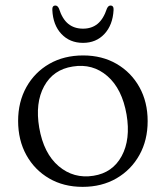

<svg xmlns="http://www.w3.org/2000/svg" viewBox="-20 -680 613 710"><path d="M287.5 -475Q357.5 -475 411.2 -443.8Q465 -412.5 495.5 -357.8Q526 -303 526 -232Q526 -161.5 495.5 -106.8Q465 -52 410.8 -20.5Q356.5 11 285.5 11Q215.5 11 161.8 -20.2Q108 -51.5 77.5 -106.5Q47 -161.5 47 -233Q47 -303 77.5 -357.8Q108 -412.5 162.2 -443.8Q216.5 -475 287.5 -475ZM325.5 -30Q396.5 -41 430 -103Q463.5 -165 448 -256.5Q431.5 -351.5 377 -398.8Q322.5 -446 249 -434Q177 -423 143.2 -361.2Q109.5 -299.5 125 -208Q141.5 -112.5 197 -65.5Q252.5 -18.5 325.5 -30ZM287 -574Q319 -574 340.8 -591.8Q362.5 -609.5 375.5 -648.5Q380.5 -659.5 388.5 -659.5Q401 -659.5 400 -643Q397 -587.5 366.2 -554.5Q335.5 -521.5 287 -521.5Q238 -521.5 207 -554.5Q176 -587.5 173.5 -643Q172.5 -659.5 185 -659.5Q193 -659.5 198 -648.5Q210.5 -609.5 232.5 -591.8Q254.5 -574 287 -574Z"/></svg>

Font: Fraunces 9pt S050 Light
Style: Regular
Weight: 300
Version: Version 1.000; ttfautohint (v1.8.3)